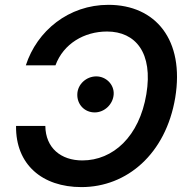

<svg xmlns="http://www.w3.org/2000/svg" viewBox="-20 -757 780 787"><path d="M165.8 -240.8H45.8C43.7 -82.4 153.4 9.9 313.9 9.9C500 9.9 659.4 -125.7 698.2 -356.2C737.2 -593.4 617.9 -737.2 424.4 -737.2C261.4 -737.2 131.7 -630.7 85.9 -489.3H207.4C240.1 -578.1 325.3 -627.8 418.7 -627.8C536.2 -627.8 608 -539.8 579.9 -371.1C551.1 -197.1 443.2 -99.4 317.5 -99.4C230.1 -99.4 166.9 -150.2 165.8 -240.8ZM296.9 -370.7C295.5 -329.2 326.3 -296.2 368.3 -296.2C408 -296.2 443.5 -329.2 446 -370.7C448.2 -410.5 414.8 -443.9 374.6 -443.9C333.8 -443.9 297.9 -411.6 296.9 -370.7Z"/></svg>

Font: Magic Ui Pro Semi Bold
Style: Italic
Weight: 600
Italic angle: -9.39999°
Designer: Stefan Endress, Andreas Faust
Version: Version 1.000;FEAKit 1.0